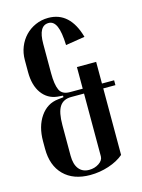

<svg xmlns="http://www.w3.org/2000/svg" viewBox="-110 -769 619 839"><g transform="rotate(-15 200.0 -349.5)"><path d="M31 -156V-190Q31 -257 61.5 -301Q92 -345 142 -350L167 -353V-360L142 -362Q98 -367 72 -403Q46 -439 46 -499V-553Q46 -585 57 -612.5Q68 -640 87.5 -660.5Q107 -681 134 -693Q161 -705 192 -705Q290 -705 324 -584L237 -570Q235 -629 223 -656Q211 -683 188 -683Q142 -683 142 -601V-468Q142 -417 153.5 -392Q165 -367 200 -367H258V-465H345V-367H400V-345H345V-44Q318 -21 277 -7.5Q236 6 193 6Q117 6 74 -37Q31 -80 31 -156ZM131 -98Q131 -59 147.5 -38Q164 -17 194 -17Q219 -17 238.5 -30Q258 -43 258 -61V-345H200Q164 -345 147.5 -319.5Q131 -294 131 -236Z"/></g></svg>

Font: Moniqa Narrow Heading
Style: Bold
Weight: 700
Width: 4
Designer: Rajesh Rajput
Foundry: Rajesh Rajput
Version: Version 1.000